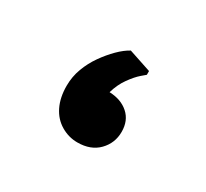

<svg xmlns="http://www.w3.org/2000/svg" viewBox="-62 -304 429 399"><g transform="rotate(30 152.5 -104.5)"><path d="M76 -85Q76 -107 83.5 -127Q91 -147 103 -164Q115 -181 128.5 -194.5Q142 -208 155 -215L209 -197V-188Q209 -188 199 -179.5Q189 -171 177.5 -155Q166 -139 160 -118Q188 -117 205.5 -101.5Q223 -86 223 -59Q223 -32 204.5 -13Q186 6 154 6Q133 6 114.5 -5Q96 -16 86 -36.5Q76 -57 76 -85Z"/></g></svg>

Font: Kufam Medium
Style: Italic
Weight: 500
Italic angle: -11°
Designer: Artur Schmal
Foundry: Original Type
Version: Version 1.301; ttfautohint (v1.8.3)